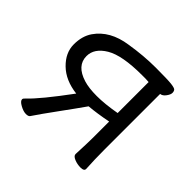

<svg xmlns="http://www.w3.org/2000/svg" viewBox="-130 -617 767 767"><g transform="rotate(45 253.0 -234.0)"><path d="M182 -245Q211 -236 256 -236Q301 -236 363 -247V-422Q353 -423 344 -423H325Q213 -423 163.5 -393.5Q114 -364 114 -320Q114 -266 182 -245ZM432 0Q432 12 412.5 12Q393 12 376.5 5Q360 -2 360 -12V-13Q363 -79 363 -106V-199Q308 -188 262 -184Q234 -144 190.5 -84.5Q147 -25 125 8Q121 15 106.5 15Q92 15 73 4.5Q54 -6 54 -16Q54 -21 62 -28Q104 -67 191 -185Q124 -193 84.5 -231.5Q45 -270 45 -317Q45 -364 67 -396Q110 -458 201 -471Q275 -483 342.5 -483Q410 -483 431 -480.5Q452 -478 456.5 -473Q461 -468 461 -458.5Q461 -449 451 -435.5Q441 -422 429 -421V-106Q429 -51 432 0Z"/></g></svg>

Font: LXGW WenKai
Style: Regular
Weight: 400
Designer: LXGW / Fontworks Inc.
Foundry: LXGW / Fontworks Inc.
Version: Version 1.520; June 14, 2025